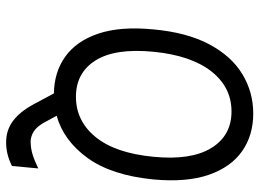

<svg xmlns="http://www.w3.org/2000/svg" viewBox="-130 -550 847 627"><g transform="rotate(90 293.5 -236.5)"><path d="M445 167Q404.5 167 374.5 144.2Q344.5 121.5 321 78L285 11Q215.5 10 164.8 -26.2Q114 -62.5 89.8 -134.2Q65.5 -206 76 -314Q86 -423.5 124.5 -496Q163 -568.5 221.8 -604.2Q280.5 -640 351 -640Q421.5 -640 473.5 -603.8Q525.5 -567.5 550.8 -495Q576 -422.5 566 -314Q552.5 -177 495.8 -98.8Q439 -20.5 358 2L382 46Q395.5 68.5 410 77.2Q424.5 86 440 87Q464 87 484.8 80.5Q505.5 74 530 62L522 148Q500.5 158.5 481.8 162.8Q463 167 445 167ZM296 -61Q375 -61 427.5 -125.2Q480 -189.5 492 -314Q504 -436.5 463.5 -502.8Q423 -569 344 -569Q264.5 -569 212.8 -502.8Q161 -436.5 149 -314Q137 -189.5 177.2 -125.2Q217.5 -61 296 -61Z"/></g></svg>

Font: Karla
Style: Italic
Weight: 400
Italic angle: -8°
Designer: Jonathan Pinhorn
Version: Version 2.004;gftools[0.9.33]